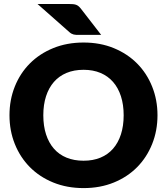

<svg xmlns="http://www.w3.org/2000/svg" viewBox="-20 -954 854 982"><path d="M785.5 -364.5Q785.5 -285.5 758.2 -217.5Q731 -149.5 681.5 -99.2Q632 -49 562.2 -20.5Q492.5 8 407.5 8Q322.5 8 252.5 -20.5Q182.5 -49 132.8 -99.2Q83 -149.5 55.8 -217.5Q28.5 -285.5 28.5 -364.5Q28.5 -443.5 55.8 -511.5Q83 -579.5 132.8 -629.5Q182.5 -679.5 252.5 -708Q322.5 -736.5 407.5 -736.5Q492.5 -736.5 562.2 -707.8Q632 -679 681.5 -629Q731 -579 758.2 -511Q785.5 -443 785.5 -364.5ZM612.5 -364.5Q612.5 -418.5 598.5 -461.8Q584.5 -505 558.2 -535Q532 -565 494 -581Q456 -597 407.5 -597Q358.5 -597 320.2 -581Q282 -565 255.8 -535Q229.5 -505 215.5 -461.8Q201.5 -418.5 201.5 -364.5Q201.5 -310 215.5 -266.8Q229.5 -223.5 255.8 -193.5Q282 -163.5 320.2 -147.8Q358.5 -132 407.5 -132Q456 -132 494 -147.8Q532 -163.5 558.2 -193.5Q584.5 -223.5 598.5 -266.8Q612.5 -310 612.5 -364.5ZM333 -933.5Q344.5 -933.5 353 -932.8Q361.5 -932 368.2 -929.8Q375 -927.5 380.8 -923Q386.5 -918.5 393 -910.5L497.5 -775.5H384.5Q375.5 -775.5 369 -775.8Q362.5 -776 356.8 -777.5Q351 -779 345.8 -781.8Q340.5 -784.5 334.5 -790L172 -933.5Z"/></svg>

Font: Lato ExtraBold
Style: Regular
Weight: 800
Designer: Lukasz Dziedzic with Adam Twardoch and Botio Nikoltchev
Foundry: tyPoland Lukasz Dziedzic
Version: Version 2.015; 2015-08-06; http://www.latofonts.com/